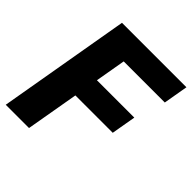

<svg xmlns="http://www.w3.org/2000/svg" viewBox="-194 -842 974 974"><g transform="rotate(45 293.0 -355.5)"><path d="M485.4 -283.2H217.3L168 0H1L124 -710.9H586.4L563.5 -578.6H268.6L240.2 -415H508.3Z"/></g></svg>

Font: TypoPRO Roboto
Style: Italic
Weight: 900
Italic angle: -12°
Designer: Google
Version: Version 2.136; 2016